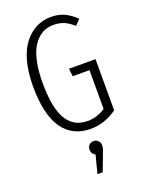

<svg xmlns="http://www.w3.org/2000/svg" viewBox="-177 -780 866 1142"><g transform="rotate(-20 256.5 -209.0)"><path d="M293 -695.8Q340.3 -695.8 376.5 -679.4Q412.6 -663.1 449.2 -627.9L417 -594.2Q385.7 -622.1 357.4 -634Q329.1 -646 293 -646Q264.6 -646 240 -637.5Q215.3 -628.9 191.7 -607.2Q168 -585.4 151.1 -552.2Q134.3 -519 124 -466.1Q113.8 -413.1 113.8 -345.2Q113.8 -261.7 125.7 -201.9Q137.7 -142.1 161.1 -106.7Q184.6 -71.3 216.1 -55.2Q247.6 -39.1 289.1 -39.1Q349.6 -39.1 401.9 -74.2V-319.8H295.9L290 -369.1H458V-44.9Q379.9 11.2 290 11.2Q176.8 11.2 115 -75.9Q53.2 -163.1 53.2 -345.2Q53.2 -435.5 73 -504.6Q92.8 -573.7 127 -614.5Q161.1 -655.3 202.9 -675.5Q244.6 -695.8 293 -695.8ZM279.8 85Q297.4 85 308.6 96.7Q319.8 108.4 319.8 126Q319.8 138.2 316.2 150.1Q312.5 162.1 300.8 191.9L268.1 277.8H234.9L264.2 164.1Q240.2 151.9 240.2 126Q240.2 108.4 251 96.7Q261.7 85 279.8 85Z"/></g></svg>

Font: Fira Sans Compressed Light
Style: Regular
Weight: 300
Width: 1
Designer: Carrois Corporate & Edenspiekermann AG
Foundry: Carrois Corporate GbR & Edenspiekermann AG
Version: Version 4.203;PS 004.203;hotconv 1.0.88;makeotf.lib2.5.64775